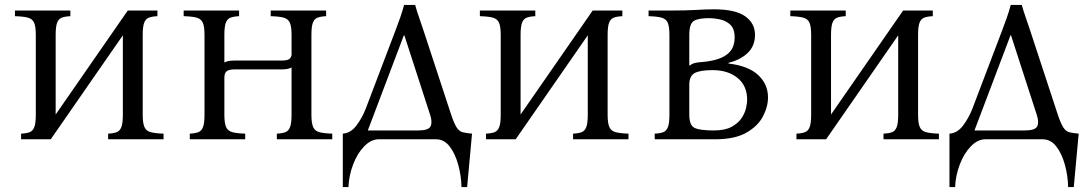

<svg xmlns="http://www.w3.org/2000/svg" viewBox="-20 -568 4419 783"><path d="M187 0H66V-23Q88 -24 101 -29Q114 -34 120 -50Q126 -66 126 -100V-425Q126 -460 119 -475.5Q112 -491 94 -496Q76 -501 41 -502V-525H267V-502Q245 -501 232 -496Q219 -491 213 -475.5Q207 -460 207 -425V-101L501 -525H622V-502Q600 -501 587 -496Q574 -491 568 -475.5Q562 -460 562 -425V-100Q562 -66 569 -50Q576 -34 594.5 -29Q613 -24 647 -23V0H421V-23Q443 -24 456 -29Q469 -34 475 -50Q481 -66 481 -100V-424Z M1250 -100Q1250 -66 1257 -50Q1264 -34 1282.5 -29Q1301 -24 1335 -23V0H1109V-23Q1131 -24 1144 -29Q1157 -34 1163 -50Q1169 -66 1169 -100V-293Q1156 -285 1130 -285H937Q915 -285 905 -278Q895 -271 895 -251V-100Q895 -66 902 -50Q909 -34 927.5 -29Q946 -24 980 -23V0H754V-23Q776 -24 789 -29Q802 -34 808 -50Q814 -66 814 -100V-425Q814 -460 807 -475.5Q800 -491 782 -496Q764 -501 729 -502V-525H955V-502Q933 -501 920 -496Q907 -491 901 -475.5Q895 -460 895 -425V-313Q908 -321 935 -321H1128Q1148 -321 1157.5 -326Q1167 -331 1169 -344V-425Q1169 -460 1162 -475.5Q1155 -491 1137 -496Q1119 -501 1084 -502V-525H1310V-502Q1288 -501 1275 -496Q1262 -491 1256 -475.5Q1250 -460 1250 -425Z M1706 -447 1820 -100Q1832 -64 1842.5 -48Q1853 -32 1867.5 -28.5Q1882 -25 1905 -23L1885 195H1862Q1861 148 1848.5 103Q1836 58 1813.5 29Q1791 0 1758 0H1525Q1493 0 1465 29Q1437 58 1420 103Q1403 148 1401 195H1378V-23Q1410 -25 1433.5 -56Q1457 -87 1472 -126L1594 -447Q1604 -473 1612.5 -497.5Q1621 -522 1628 -548H1673Q1680 -522 1689 -497Q1698 -472 1706 -447ZM1685 -36Q1728 -36 1736 -53Q1744 -70 1734 -100L1629 -424H1627L1480 -36Z M2083 0H1962V-23Q1984 -24 1997 -29Q2010 -34 2016 -50Q2022 -66 2022 -100V-425Q2022 -460 2015 -475.5Q2008 -491 1990 -496Q1972 -501 1937 -502V-525H2163V-502Q2141 -501 2128 -496Q2115 -491 2109 -475.5Q2103 -460 2103 -425V-101L2397 -525H2518V-502Q2496 -501 2483 -496Q2470 -491 2464 -475.5Q2458 -460 2458 -425V-100Q2458 -66 2465 -50Q2472 -34 2490.5 -29Q2509 -24 2543 -23V0H2317V-23Q2339 -24 2352 -29Q2365 -34 2371 -50Q2377 -66 2377 -100V-424Z M2650 0V-23Q2672 -24 2685 -29Q2698 -34 2704 -50Q2710 -66 2710 -100V-425Q2710 -460 2703 -475.5Q2696 -491 2678 -496Q2660 -501 2625 -502V-525H2710Q2780 -525 2819 -527.5Q2858 -530 2892 -530Q2979 -530 3019 -501.5Q3059 -473 3059 -426Q3059 -380 3028.5 -351.5Q2998 -323 2951 -312V-309Q3033 -299 3072.5 -261.5Q3112 -224 3112 -171Q3112 -132 3091 -92.5Q3070 -53 3023 -26.5Q2976 0 2897 0ZM2791 -300Q2804 -309 2815 -311.5Q2826 -314 2843 -315Q2911 -321 2943.5 -345Q2976 -369 2976 -415Q2976 -451 2958 -467.5Q2940 -484 2916 -489Q2892 -494 2872 -494Q2829 -494 2810 -483Q2791 -472 2791 -425ZM2891 -36Q2936 -36 2963 -50.5Q2990 -65 3004 -86Q3018 -107 3022.5 -127.5Q3027 -148 3027 -161Q3027 -218 2988 -250Q2949 -282 2886 -282Q2835 -282 2813 -270Q2791 -258 2791 -223V-100Q2791 -57 2812.5 -46.5Q2834 -36 2891 -36Z M3349 0H3228V-23Q3250 -24 3263 -29Q3276 -34 3282 -50Q3288 -66 3288 -100V-425Q3288 -460 3281 -475.5Q3274 -491 3256 -496Q3238 -501 3203 -502V-525H3429V-502Q3407 -501 3394 -496Q3381 -491 3375 -475.5Q3369 -460 3369 -425V-101L3663 -525H3784V-502Q3762 -501 3749 -496Q3736 -491 3730 -475.5Q3724 -460 3724 -425V-100Q3724 -66 3731 -50Q3738 -34 3756.5 -29Q3775 -24 3809 -23V0H3583V-23Q3605 -24 3618 -29Q3631 -34 3637 -50Q3643 -66 3643 -100V-424Z M4180 -447 4294 -100Q4306 -64 4316.5 -48Q4327 -32 4341.5 -28.5Q4356 -25 4379 -23L4359 195H4336Q4335 148 4322.5 103Q4310 58 4287.5 29Q4265 0 4232 0H3999Q3967 0 3939 29Q3911 58 3894 103Q3877 148 3875 195H3852V-23Q3884 -25 3907.5 -56Q3931 -87 3946 -126L4068 -447Q4078 -473 4086.5 -497.5Q4095 -522 4102 -548H4147Q4154 -522 4163 -497Q4172 -472 4180 -447ZM4159 -36Q4202 -36 4210 -53Q4218 -70 4208 -100L4103 -424H4101L3954 -36Z"/></svg>

Font: Bona Nova SC
Style: Regular
Weight: 400
Designer: Mateusz Machalski
Foundry: Capitalics
Version: Version 4.001; ttfautohint (v1.8.4.7-5d5b)